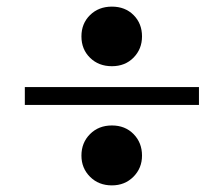

<svg xmlns="http://www.w3.org/2000/svg" viewBox="-20 -575 676 580"><path d="M55 -312H581V-258H55ZM318 -196Q358 -196 383.5 -170Q409 -144 409 -105Q409 -67 383 -41Q357 -15 318 -15Q278 -15 252 -41Q226 -67 226 -105Q226 -144 252 -170Q278 -196 318 -196ZM318 -555Q358 -555 383.5 -529.5Q409 -504 409 -465Q409 -427 383.5 -401Q358 -375 318 -375Q278 -375 252 -400.5Q226 -426 226 -465Q226 -504 252 -529.5Q278 -555 318 -555Z"/></svg>

Font: Nyght Serif Bold
Style: Regular
Weight: 700
Designer: Maksym Kobuzan
Version: Version 0.410